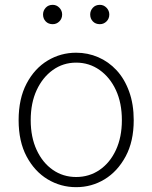

<svg xmlns="http://www.w3.org/2000/svg" viewBox="-20 -761 630 794"><path d="M295 13Q231 13 177 -19.5Q123 -52 90 -114Q57 -176 57 -264Q57 -353 90 -415.5Q123 -478 177 -510.5Q231 -543 295 -543Q343 -543 386 -524.5Q429 -506 462 -470.5Q495 -435 514 -382.5Q533 -330 533 -264Q533 -176 499.5 -114Q466 -52 412.5 -19.5Q359 13 295 13ZM295 -29Q349 -29 392 -58.5Q435 -88 459.5 -141Q484 -194 484 -264Q484 -335 459.5 -388Q435 -441 392 -471.5Q349 -502 295 -502Q241 -502 198.5 -471.5Q156 -441 131.5 -388Q107 -335 107 -264Q107 -194 131.5 -141Q156 -88 198.5 -58.5Q241 -29 295 -29ZM198 -661Q180 -661 169 -672.5Q158 -684 158 -701Q158 -717 169 -729Q180 -741 198 -741Q214 -741 225.5 -729Q237 -717 237 -701Q237 -684 225.5 -672.5Q214 -661 198 -661ZM393 -661Q375 -661 364 -672.5Q353 -684 353 -701Q353 -717 364 -729Q375 -741 393 -741Q409 -741 420.5 -729Q432 -717 432 -701Q432 -684 420.5 -672.5Q409 -661 393 -661Z"/></svg>

Font: Noto Sans KR Thin ExtraLight
Style: Regular
Weight: 250
Version: Version 2.004-H2;hotconv 1.0.118;makeotfexe 2.5.65603